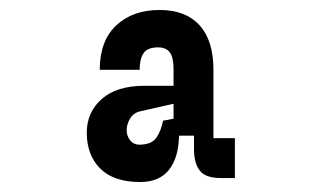

<svg xmlns="http://www.w3.org/2000/svg" viewBox="-20 -790 640 385"><path d="M451 -433H423Q392 -433 380.5 -448Q369 -463 369 -491V-518H339Q338 -473 318.5 -449Q299 -425 261 -425Q208 -425 181 -452Q154 -479 154 -524Q154 -565 184 -591.5Q214 -618 270 -618H328V-651Q328 -675 320.5 -685Q313 -695 297 -695Q276 -695 268 -683.5Q260 -672 260 -650H180Q180 -708 213 -739Q246 -770 300 -770Q352 -770 380 -739.5Q408 -709 408 -650V-513H451ZM307 -548 328 -552V-582L262 -567Q248 -564 241 -552.5Q234 -541 234 -529Q234 -517 241.5 -508Q249 -499 263 -500Q285 -501 294 -514.5Q303 -528 307 -548Z"/></svg>

Font: Fliege Mono Thin
Style: Regular
Weight: 100
Version: Version 0.020;Glyphs 3.3 (3306)